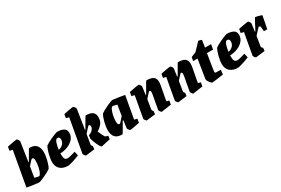

<svg xmlns="http://www.w3.org/2000/svg" viewBox="75 -1649 3874 2646"><g transform="rotate(-30 2011.5 -326.0)"><path d="M471 -323Q471 -267 453 -196.5Q435 -126 413 -89Q382 -65 304 -28.5Q226 8 204 8Q192 8 122.5 -2Q53 -12 24 -18H19V-19L116 -564L70 -575L80 -635Q109 -642 162.5 -651.5Q216 -661 233 -661Q239 -661 252 -641.5Q265 -622 264 -615L218 -309H225Q318 -473 323 -473Q402 -473 436.5 -434Q471 -395 471 -323ZM314 -277Q314 -305 307 -316.5Q300 -328 283 -328Q277 -328 208 -249L180 -82Q205 -75 225.5 -70.5Q246 -66 252 -68Q264 -71 278.5 -100.5Q293 -130 303.5 -177.5Q314 -225 314 -277Z M660 -193V-169Q660 -123 672.5 -104Q685 -85 716 -85Q733 -85 756 -91Q779 -97 805 -104.5Q831 -112 841 -115L856 -49Q812 -30 750 -10.5Q688 9 672 9Q592 9 546 -31Q500 -71 500 -145Q500 -198 518.5 -269Q537 -340 557 -375Q589 -400 669 -436.5Q749 -473 771 -473Q831 -473 870 -451Q909 -429 909 -378Q909 -323 873.5 -282Q838 -241 780.5 -218Q723 -195 660 -193ZM665 -247Q707 -254 736 -283Q765 -312 765 -356Q765 -375 757 -386Q749 -397 733 -397Q726 -397 718 -395Q701 -390 686.5 -347.5Q672 -305 665 -247Z M1309 -87 1353 -74 1346 -22Q1212 9 1205 9Q1189 9 1161.5 -47Q1134 -103 1118 -163L1126 -214Q1167 -225 1190 -251.5Q1213 -278 1213 -306Q1213 -318 1206.5 -325.5Q1200 -333 1188 -333Q1183 -333 1106 -244L1082 -100Q1081 -95 1081 -88Q1081 -68 1098 -59L1093 -8Q960 9 953 9Q947 9 933 -9Q919 -27 920 -36L1014 -564L968 -575L978 -635Q1007 -642 1060.5 -651.5Q1114 -661 1131 -661Q1137 -661 1151 -641.5Q1165 -622 1164 -615L1115 -304H1122L1153 -358Q1218 -472 1222 -472Q1297 -472 1330.5 -445Q1364 -418 1364 -364Q1364 -303 1334.5 -265.5Q1305 -228 1255 -197Q1264 -174 1281 -138.5Q1298 -103 1309 -87Z M1772 -88 1818 -77 1808 -17Q1776 -10 1724.5 -0.5Q1673 9 1657 9Q1651 9 1637 -9Q1623 -27 1624 -36L1640 -155H1630L1620 -138Q1538 8 1532 8Q1453 8 1418.5 -30.5Q1384 -69 1384 -141Q1384 -198 1402 -268Q1420 -338 1442 -375Q1473 -400 1551 -436.5Q1629 -473 1651 -473Q1663 -473 1737 -461.5Q1811 -450 1836 -445ZM1649 -217 1676 -383Q1651 -390 1629.5 -394.5Q1608 -399 1603 -397Q1591 -394 1576.5 -364Q1562 -334 1551.5 -286.5Q1541 -239 1541 -187Q1541 -159 1548.5 -147.5Q1556 -136 1573 -136Q1580 -136 1649 -217Z M2324 -304 2283 -85 2324 -74 2314 -14Q2165 9 2158 9Q2152 9 2138 -9Q2124 -27 2125 -36L2166 -261Q2170 -287 2170 -297Q2170 -324 2148 -324Q2144 -324 2088 -261Q2087 -260 2071 -241L2048 -100Q2047 -96 2047 -89Q2047 -68 2064 -59L2059 -8Q1927 9 1920 9Q1913 9 1899 -9.5Q1885 -28 1887 -36L1948 -376L1902 -387L1912 -447Q1942 -454 1996 -463.5Q2050 -473 2066 -473Q2073 -473 2085.5 -454Q2098 -435 2097 -427L2080 -304H2088L2121 -361Q2183 -472 2188 -472Q2263 -472 2297 -447Q2331 -422 2331 -365Q2331 -344 2324 -304Z M2826 -304 2785 -85 2826 -74 2816 -14Q2667 9 2660 9Q2654 9 2640 -9Q2626 -27 2627 -36L2668 -261Q2672 -287 2672 -297Q2672 -324 2650 -324Q2646 -324 2590 -261Q2589 -260 2573 -241L2550 -100Q2549 -96 2549 -89Q2549 -68 2566 -59L2561 -8Q2429 9 2422 9Q2415 9 2401 -9.5Q2387 -28 2389 -36L2450 -376L2404 -387L2414 -447Q2444 -454 2498 -463.5Q2552 -473 2568 -473Q2575 -473 2587.5 -454Q2600 -435 2599 -427L2582 -304H2590L2623 -361Q2685 -472 2690 -472Q2765 -472 2799 -447Q2833 -422 2833 -365Q2833 -344 2826 -304Z M2902 -79Q2905 -93 2907 -112L2950 -380H2880L2891 -438L2968 -469L3080 -587Q3094 -587 3132 -573L3115 -459H3211L3197 -380H3100Q3078 -245 3068 -182.5Q3058 -120 3058 -109Q3058 -98 3061 -93Q3064 -88 3073 -87Q3079 -86 3151 -86L3143 -15Q3100 -8 3038 0.5Q2976 9 2962 9Q2955 9 2939.5 -8Q2924 -25 2912.5 -46Q2901 -67 2902 -79Z M3361 -193V-169Q3361 -123 3373.5 -104Q3386 -85 3417 -85Q3434 -85 3457 -91Q3480 -97 3506 -104.5Q3532 -112 3542 -115L3557 -49Q3513 -30 3451 -10.5Q3389 9 3373 9Q3293 9 3247 -31Q3201 -71 3201 -145Q3201 -198 3219.5 -269Q3238 -340 3258 -375Q3290 -400 3370 -436.5Q3450 -473 3472 -473Q3532 -473 3571 -451Q3610 -429 3610 -378Q3610 -323 3574.5 -282Q3539 -241 3481.5 -218Q3424 -195 3361 -193ZM3366 -247Q3408 -254 3437 -283Q3466 -312 3466 -356Q3466 -375 3458 -386Q3450 -397 3434 -397Q3427 -397 3419 -395Q3402 -390 3387.5 -347.5Q3373 -305 3366 -247Z M4023 -451 3984 -249H3931L3923 -330Q3903 -339 3900 -339Q3898 -339 3869 -308Q3840 -277 3811 -244L3787 -100Q3786 -95 3786 -88Q3786 -66 3807 -59L3802 -8Q3666 9 3659 9Q3652 9 3638 -9.5Q3624 -28 3626 -36L3687 -376L3641 -387L3651 -447Q3681 -454 3735 -463.5Q3789 -473 3805 -473Q3812 -473 3824.5 -454Q3837 -435 3836 -427L3820 -305H3827L3861 -369Q3917 -477 3921 -477Q3935 -477 3970 -468Q4005 -459 4023 -451Z"/></g></svg>

Font: Grenze ExtraBold
Style: Italic
Weight: 800
Italic angle: -10°
Designer: Renata Polastri
Foundry: Omnibus-Type
Version: Version 1.002; ttfautohint (v1.8)